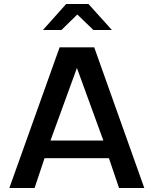

<svg xmlns="http://www.w3.org/2000/svg" viewBox="-20 -946 773 966"><path d="M454 -708 706 0H579L528 -150H204L154 0H27L280 -708ZM367 -604 234 -239H500ZM289 -795H196L313 -926H425L543 -795H450L369 -873Z"/></svg>

Font: Metropolitano Medium
Style: Regular
Weight: 500
Designer: Fonts by Alex Slobzheninov & Chris M. Simpson / Changes by Cristiano Sobral
Foundry: Fonts by Alex Slobzheninov & Chris M. Simpson / Changes by Cristiano Sobral
Version: Version 1.00;August 30, 2020;FontCreator 13.0.0.2681 64-bit